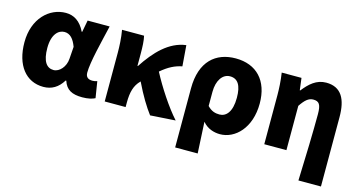

<svg xmlns="http://www.w3.org/2000/svg" viewBox="-82 -931 2769 1482"><g transform="rotate(15 1303.0 -190.5)"><path d="M269 14C335 14 386 -16 424 -78H429C451 -10 499 14 580 14C627 14 661 5 682 -6L661 -137C648 -132 635 -130 624 -130C592 -130 569 -142 569 -181C569 -265 614 -439 644 -569H468L450 -474H446C409 -551 355 -583 292 -583C160 -583 40 -471 40 -282C40 -98 130 14 269 14ZM312 -132C257 -132 222 -177 222 -285C222 -394 271 -438 319 -438C365 -438 394 -404 416 -345L409 -248C405 -183 359 -132 312 -132Z M1324 0C1249 -83 1159 -220 1101 -331C1161 -382 1208 -405 1266 -417L1253 -583C1118 -566 1018 -459 934 -331H930V-427C930 -481 928 -532 919 -569H743C754 -508 757 -437 757 -392V0H924V-35C924 -121 940 -176 983 -219L985 -221C1035 -117 1082 -41 1123 13Z M1374 202H1554C1550 120 1546 38 1541 -48C1580 -1 1634 14 1681 14C1801 14 1917 -98 1917 -294C1917 -477 1815 -583 1649 -583C1491 -583 1374 -487 1374 -270ZM1638 -132C1606 -132 1574 -139 1541 -174V-287C1541 -378 1583 -438 1642 -438C1704 -438 1735 -391 1735 -291C1735 -177 1690 -132 1638 -132Z M2359 202H2539V-352C2539 -494 2494 -583 2372 -583C2294 -583 2241 -534 2193 -473H2189L2177 -569H2019C2029 -506 2032 -437 2032 -392V0H2209V-354C2243 -405 2271 -431 2309 -431C2356 -431 2372 -408 2372 -330C2372 -203 2366 25 2359 202Z"/></g></svg>

Font: Noto Sans T Chinese Black
Style: Bold
Weight: 900
Designer: Ryoko NISHIZUKA (kana & ideographs); Paul D. Hunt (Latin, Greek & Cyrillic); Wenlong ZHANG (bopomofo); Sandoll Communica
Foundry: Adobe Systems Incorporated
Version: Version 1.000;PS 1;hotconv 1.0.78;makeotf.lib2.5.61930